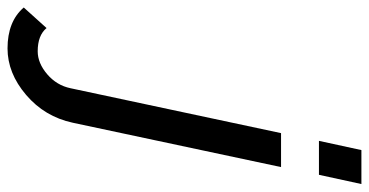

<svg xmlns="http://www.w3.org/2000/svg" viewBox="-452 -520 956 497"><g transform="rotate(90 25.5 -272.0)"><path d="M166 -730H253.9L230 -620.1H142.1ZM-203.1 144 -149.9 85Q-130.9 107.9 -89.8 107.9Q-59.1 107.9 -30.3 83.3Q-1.5 58.6 5.9 22.9L122.1 -522H210L95.2 17.1Q79.6 89.8 23.2 137.9Q-33.2 186 -97.2 186Q-167 186 -203.1 144Z"/></g></svg>

Font: Rawline Medium
Style: Italic
Weight: 500
Italic angle: -12°
Designer: Matt McInerney, Pablo Impallari, Rodrigo Fuenzalida
Foundry: Matt McInerney, Pablo Impallari, Rodrigo Fuenzalida
Version: Version 4.020;PS 004.020;hotconv 1.0.88;makeotf.lib2.5.64775